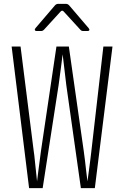

<svg xmlns="http://www.w3.org/2000/svg" viewBox="-20 -970 640 990"><path d="M130 0 40 -730H86L154 -190Q157 -172 159.5 -144Q162 -116 165.5 -87Q169 -58 171 -35Q174 -58 177.5 -87Q181 -116 185 -144Q189 -172 191 -190L271 -730H335L412 -190Q415 -172 418 -144Q421 -116 424.5 -87Q428 -58 431 -35Q434 -58 438 -87Q442 -116 445.5 -144Q449 -172 451 -190L513 -730H560L469 0H397L322 -530Q317 -568 312 -614.5Q307 -661 303 -690Q299 -662 293.5 -615.5Q288 -569 282 -530L200 0ZM169 -810Q162 -810 160 -814.5Q158 -819 163 -825L264 -943Q271 -950 279 -950H321Q329 -950 336 -943L437 -825Q442 -819 440.5 -814.5Q439 -810 431 -810H410Q400 -810 395 -816L309 -910Q301 -920 292 -910L207 -817Q200 -810 192 -810Z"/></svg>

Font: Pitagon Sans Mono Thin
Style: Regular
Weight: 100
Monospace: yes
Designer: Travis Tran
Foundry: Pitagon
Version: Version 1.001; ttfautohint (v1.8.4.7-5d5b);gftools[0.9.26]